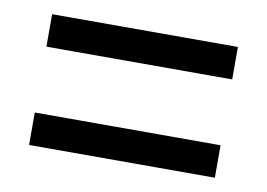

<svg xmlns="http://www.w3.org/2000/svg" viewBox="-44 -553 559 402"><g transform="rotate(10 236.0 -352.0)"><path d="M38 -422H433V-491H38ZM38 -213H433V-282H38Z"/></g></svg>

Font: Noto Sans Sinhala UI Condensed
Style: Regular
Weight: 400
Width: 3
Designer: Jelle Bosma - Monotype Design Team
Foundry: Monotype Imaging Inc.
Version: Version 2.006